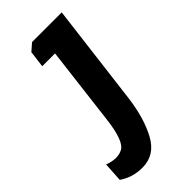

<svg xmlns="http://www.w3.org/2000/svg" viewBox="-302 -502 774 774"><g transform="rotate(-45 85.0 -114.5)"><path d="M26 -424 57 -451H226L172 -16Q159 86 122 154Q85 222 14 222Q-43 222 -86 192L-81 109Q-31 128 2.5 110Q36 92 49 -16L90 -353H17Z"/></g></svg>

Font: Zilla Slab
Style: Bold Italic
Weight: 700
Italic angle: -6°
Designer: Typotheque.com
Foundry: Typotheque type foundry
Version: Version 1.1; 2017; ttfautohint (v1.6)